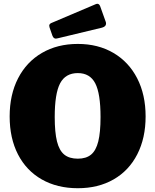

<svg xmlns="http://www.w3.org/2000/svg" viewBox="-20 -984 820 1014"><path d="M31 -369Q31 -484 75.5 -570.5Q120 -657 201.5 -704.5Q283 -752 391 -752Q498 -752 579 -704.5Q660 -657 704.5 -570.5Q749 -484 749 -369Q749 -255 705 -169Q661 -83 580 -36.5Q499 10 391 10Q282 10 200.5 -36.5Q119 -83 75 -168.5Q31 -254 31 -369ZM511 -366Q511 -490 483 -544Q455 -598 391 -598Q326 -598 297.5 -544Q269 -490 269 -366Q269 -285 281 -237Q293 -189 319.5 -167.5Q346 -146 391 -146Q435 -146 461 -167.5Q487 -189 499 -237Q511 -285 511 -366ZM538 -870Q540 -866 540 -859Q540 -844 519 -838L286 -782Q276 -780 275 -780Q263 -780 257 -795L242 -838Q240 -846 240 -848Q240 -857 250 -862L488 -963Q490 -964 494 -964Q504 -964 509 -951Z"/></svg>

Font: Libre Franklin Black
Style: Regular
Weight: 900
Designer: Pablo Impallari, Rodrigo Fuenzalida
Foundry: Impallari Type
Version: Version 1.002; ttfautohint (v1.5)